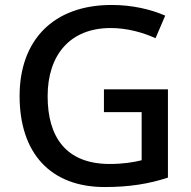

<svg xmlns="http://www.w3.org/2000/svg" viewBox="-20 -744 770 774"><path d="M399 -384V-292H551V-98C518 -90 478 -83 422 -83C246 -83 172 -192 172 -356C172 -523 263 -631 426 -631C493 -631 556 -613 607 -590L646 -681C586 -707 512 -724 430 -724C194 -724 59 -581 59 -357C59 -127 183 10 402 10C502 10 581 -3 657 -28V-384Z"/></svg>

Font: Noto Sans Canadian Aboriginal Medium
Style: Regular
Weight: 500
Designer: Monotype Design Team, Typotheque's Kevin King
Foundry: Monotype Imaging Inc.
Version: Version 2.004